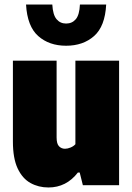

<svg xmlns="http://www.w3.org/2000/svg" viewBox="-20 -818 585 848"><path d="M194 10Q150 10 114.5 -9.8Q79 -29.5 58 -74Q37 -118.5 37 -193V-550H230V-211Q230 -182.5 240.8 -171.8Q251.5 -161 267 -161Q278.5 -161 291.8 -166.5Q305 -172 313 -181V-550H506V0H346L332 -56H324Q273 10 194 10ZM272 -616Q197 -616 148.8 -658.8Q100.5 -701.5 95 -798H211Q213.5 -752.5 229.8 -733.2Q246 -714 272 -714Q298.5 -714 314.8 -733.2Q331 -752.5 333 -798H449Q444 -701.5 395.5 -658.8Q347 -616 272 -616Z"/></svg>

Font: Encode Sans Condensed Condensed Black
Style: Regular
Weight: 900
Width: 3
Designer: Multiple Designers
Foundry: Impallari Type
Version: Version 3.000; ttfautohint (v1.8.3) -l 8 -r 50 -G 200 -x 14 